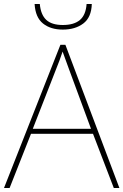

<svg xmlns="http://www.w3.org/2000/svg" viewBox="-20 -940 617 960"><path d="M439 -920Q437 -853 396.5 -822.5Q356 -792 294 -792Q233 -792 195 -822.5Q157 -853 153 -920H179Q184 -866 211.5 -840.5Q239 -815 294 -815Q350 -815 379.5 -840Q409 -865 413 -920ZM549 0 445 -271H135L28 0H0L282 -716H307L577 0ZM325 -594Q319 -611 311 -632.5Q303 -654 293 -682Q286 -660 277 -636.5Q268 -613 260 -593L144 -296H435Z"/></svg>

Font: Noto Sans Thin
Style: Regular
Weight: 100
Designer: Monotype Design Team
Foundry: Monotype Imaging Inc.
Version: Version 2.007